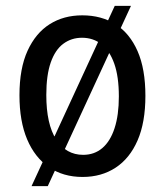

<svg xmlns="http://www.w3.org/2000/svg" viewBox="-20 -587 559 651"><path d="M87 44 369 -567H424L142 44ZM260 13Q194 13 146 -20Q98 -53 72 -114.5Q46 -176 46 -264Q46 -355 73.5 -415Q101 -475 148.5 -505Q196 -535 259 -535Q324 -535 372 -504.5Q420 -474 446.5 -413.5Q473 -353 473 -262Q473 -172 446.5 -111Q420 -50 372 -18.5Q324 13 260 13ZM262 -62Q300 -62 327 -85Q354 -108 368.5 -152.5Q383 -197 383 -260Q383 -327 367.5 -371Q352 -415 324 -437Q296 -459 258 -459Q222 -459 194.5 -438.5Q167 -418 152 -375Q137 -332 137 -265Q137 -166 170.5 -114Q204 -62 262 -62Z"/></svg>

Font: Bricolage Grotesque SemiCondensed
Style: Regular
Weight: 400
Width: 4
Designer: Mathieu Triay
Foundry: Atelier Triay
Version: Version 1.001;gftools[0.9.33.dev8+g029e19f]